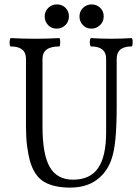

<svg xmlns="http://www.w3.org/2000/svg" viewBox="-20 -839 628 872"><path d="M298 13Q225 13 180.5 -13Q136 -39 116 -108Q108 -137 103 -176Q98 -215 98 -264V-572Q98 -628 29 -628Q25 -628 24 -637.5Q23 -647 24.5 -656.5Q26 -666 29 -666Q85 -663 139 -663Q194 -663 249 -666Q252 -666 253 -656.5Q254 -647 253 -637.5Q252 -628 249 -628Q173 -628 173 -572V-264Q173 -138 206 -80.5Q239 -23 312 -23Q389 -23 425.5 -75.5Q462 -128 462 -239V-572Q462 -628 394 -628Q390 -628 388.5 -637.5Q387 -647 388.5 -656.5Q390 -666 394 -666Q439 -663 485 -663Q531 -663 577 -666Q581 -666 582 -656.5Q583 -647 582 -637.5Q581 -628 577 -628Q510 -628 510 -572V-356Q510 -271 504.5 -210.5Q499 -150 485 -112Q464 -54 417 -20.5Q370 13 298 13ZM396 -709Q371 -709 356 -725.5Q341 -742 341 -764Q341 -788 357.5 -803.5Q374 -819 396 -819Q419 -819 435 -803.5Q451 -788 451 -765Q451 -740 434 -724.5Q417 -709 396 -709ZM238 -709Q213 -709 198 -725.5Q183 -742 183 -764Q183 -788 199.5 -803.5Q216 -819 238 -819Q262 -819 277.5 -803.5Q293 -788 293 -765Q293 -740 276.5 -724.5Q260 -709 238 -709Z"/></svg>

Font: Junicode Two Beta Condensed
Style: Regular
Weight: 400
Width: 3
Designer: Peter S. Baker
Foundry: Briery Creek Software
Version: Version 1.053; ttfautohint (v1.8.4)